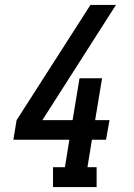

<svg xmlns="http://www.w3.org/2000/svg" viewBox="-20 -755 540 775"><path d="M194 0V-80H242L260 -191H34L47 -270L345 -735H448L151 -270H273L301 -439H392L364 -270H422L408 -191H351L333 -80H370V0Z"/></svg>

Font: Iosevka Curly Slab MdObl
Style: Regular
Weight: 500
Italic angle: -9°
Monospace: yes
Designer: Belleve Invis
Foundry: Belleve Invis
Version: Version 11.0.0; ttfautohint (v1.8.3)